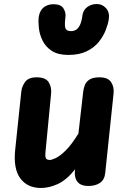

<svg xmlns="http://www.w3.org/2000/svg" viewBox="-20 -926 656 956"><path d="M184.5 10Q116.5 10 81.2 -37.8Q46 -85.5 55.5 -179L86 -469.5Q88.5 -495 105 -518Q121.5 -541 162.5 -541Q207 -541 222.2 -517Q237.5 -493 234.5 -460.5L206.5 -169.5Q204 -142.5 209.8 -136Q215.5 -129.5 228 -129.5Q237 -129.5 257.2 -138.8Q277.5 -148 306.5 -176.2Q335.5 -204.5 370.5 -261L394.5 -471Q396.5 -487.5 403 -503.5Q409.5 -519.5 426.2 -530.2Q443 -541 475.5 -541Q517.5 -541 533.2 -517Q549 -493 545.5 -460.5L504 -65Q500.5 -31 478 -15.5Q455.5 0 419.5 0Q382.5 0 366 -20.5Q349.5 -41 353 -74L354 -83Q311 -29.5 267.8 -9.8Q224.5 10 184.5 10ZM320 -652.5Q268.5 -652.5 237.8 -672.8Q207 -693 192 -723.8Q177 -754.5 173.5 -786.5Q170 -818.5 173 -842.5Q178.5 -875 198.5 -890Q218.5 -905 246 -905Q283 -905 295.8 -884.5Q308.5 -864 306 -843Q302 -812.5 303.5 -797Q305 -781.5 312.8 -776.2Q320.5 -771 334 -771Q346.5 -771 357.8 -777.2Q369 -783.5 377.8 -800.8Q386.5 -818 390.5 -850Q394.5 -876.5 414.8 -891.2Q435 -906 462 -906Q489.5 -906 508.2 -885Q527 -864 521.5 -829.5Q518 -806 506.2 -775.8Q494.5 -745.5 471.8 -717.2Q449 -689 412 -670.8Q375 -652.5 320 -652.5Z"/></svg>

Font: Edu SA Hand Cursive
Style: Regular
Weight: 400
Designer: Tina and Corey Anderson, Eben Sorkin, Mirko Velimirovic
Foundry: Google for Education
Version: Version 2.000